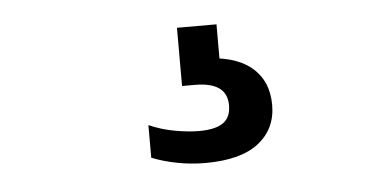

<svg xmlns="http://www.w3.org/2000/svg" viewBox="-30 -55 615 317"><g transform="rotate(-5 277.0 103.0)"><path d="M299.5 216.5Q275.5 216.5 252.5 212Q229.5 207.5 211 200V146Q231.5 155 253.8 159Q276 163 294 163Q320.5 163 333.5 154Q346.5 145 346.5 125Q346.5 86.5 293.5 86.5H272V-10H337.5V65.5L307 44.5Q361.5 44.5 389.5 67.2Q417.5 90 417.5 130.5Q417.5 170 388 193.2Q358.5 216.5 299.5 216.5Z"/></g></svg>

Font: Encode Sans Condensed Thin SemiBold
Style: Regular
Weight: 600
Version: Version 3.002